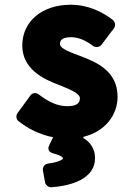

<svg xmlns="http://www.w3.org/2000/svg" viewBox="-20 -548 575 810"><path d="M461 -429C468 -439 467 -455 456 -464C413 -497 353 -528 278 -528C159 -528 74 -459 74 -356C74 -256 164 -214 228 -190C287 -167 317 -151 317 -134C317 -117 309 -100 264 -100C222 -100 185 -118 143 -150C131 -159 116 -156 108 -145L54 -71C47 -61 47 -46 58 -37C98 -5 148 20 204 31L188 64C175 90 198 97 204 99C247 110 246 120 246 121C246 121 238 135 183 142C167 144 159 158 161 171L170 221C172 232 184 243 197 242C280 236 381 207 381 119C381 78 359 50 331 34L333 29C422 7 476 -61 476 -140C476 -250 384 -287 318 -312C257 -334 233 -347 233 -362C233 -376 239 -391 280 -391C311 -391 341 -378 373 -354C383 -347 399 -348 408 -359Z"/></svg>

Font: Falling Sky
Style: Blk
Weight: 900
Designer: Paul D. Hunt
Foundry: Adobe Systems Incorporated
Version: Version 1.02